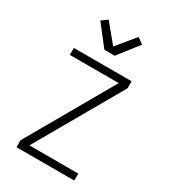

<svg xmlns="http://www.w3.org/2000/svg" viewBox="-219 -1019 988 1122"><g transform="rotate(30 275.0 -457.5)"><path d="M470 0H80V-47L410 -623H80V-670H470V-623L140 -47H470ZM240 -750 134 -886 174 -915 275 -792 376 -915 416 -886 310 -750Z"/></g></svg>

Font: Lode Dark Term
Style: Regular
Weight: 400
Monospace: yes
Designer: Belleve Invis
Foundry: Belleve Invis
Version: Version 29.2.0